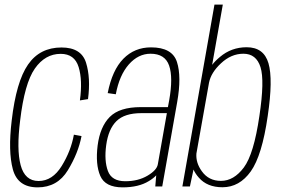

<svg xmlns="http://www.w3.org/2000/svg" viewBox="-20 -805 1219 829"><path d="M142.5 4Q56.5 4 35.5 -73.8Q14.5 -151.5 30.5 -284.5Q50 -452.5 101 -526.2Q152 -600 245.5 -600Q331 -600 351.5 -534.2Q372 -468.5 360 -377L325 -371.5Q337 -458.5 319.5 -515.5Q302 -572.5 242 -572.5Q175 -572.5 130.5 -509Q86 -445.5 67 -285Q51 -160 69.2 -91.8Q87.5 -23.5 146.5 -23.5Q206.5 -23.5 246.5 -88.5Q286.5 -153.5 299 -223.5L332 -217.5Q318 -144 273 -70Q228 4 142.5 4Z M650.5 0 654.5 -48Q642.5 -35 622.5 -23Q578.5 4 509.5 4Q434.5 4 413 -45.5Q391.5 -95 401.5 -176.5Q412 -258 454 -300.2Q496 -342.5 588 -342.5H705L710.5 -372Q728 -470.5 710.2 -521.8Q692.5 -573 630 -573Q577 -573 536.2 -526.8Q495.5 -480.5 480 -398L445 -403Q464.5 -502.5 512.8 -551.5Q561 -600.5 632 -600.5Q723.5 -600.5 744 -537.5Q764.5 -474.5 745 -364L680.5 0ZM661.5 -96 700.5 -316.5H590.5Q518 -316.5 483 -282.2Q448 -248 438.5 -178Q429.5 -111.5 445.8 -67Q462 -22.5 521 -22.5Q576.5 -22.5 617 -46.5Q657.5 -70.5 661.5 -96Z M767.5 0 906 -785H942L896 -525Q909 -542 929.5 -559Q979 -601 1045 -601Q1119 -601 1139.2 -531.8Q1159.5 -462.5 1136 -304.5Q1111.5 -133.5 1062.8 -65Q1014 3.5 940.5 3.5Q874.5 3.5 838.5 -38Q823 -55.5 815.5 -73L800 0ZM882.5 -448 828 -142Q825 -102 851.5 -65.5Q881 -24 934 -24Q989.5 -24 1032.8 -81.8Q1076 -139.5 1100 -304.5Q1123 -457 1104.8 -515Q1086.5 -573 1031 -573Q978 -573 934 -531.5Q891 -491.5 882.5 -448Z"/></svg>

Font: Anybody ExtraLight
Style: Italic
Weight: 200
Italic angle: -10°
Designer: Tyler Finck
Foundry: Etcetera Type Company
Version: Version 1.010; ttfautohint (v1.8.3) -l 8 -r 50 -G 200 -x 14 